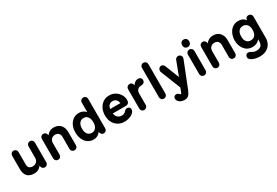

<svg xmlns="http://www.w3.org/2000/svg" viewBox="79 -1971 4951 3427"><g transform="rotate(-30 2554.0 -257.5)"><path d="M252.2 10Q189.2 10 147.6 -13.2Q106 -36.5 85.5 -80.9Q65 -125.2 65 -188V-463.5Q65 -491 84.2 -510.5Q103.5 -530 131 -530Q158.8 -530 178 -510.5Q197.2 -491 197.2 -463.5V-209.5Q197.2 -154.5 223.9 -134.5Q250.5 -114.5 293.5 -114.5Q327.8 -114.5 352 -129.5Q376.2 -144.5 389.1 -169Q402 -193.5 402 -223.2V-463.5Q402 -491 421.4 -510.5Q440.8 -530 468.5 -530Q496.8 -530 515.8 -510.5Q534.8 -491 534.8 -463.5V-57.2Q534.8 -29.8 515.8 -10.2Q496.8 9.2 468.5 9.2Q440.8 9.2 421.4 -10.2Q402 -29.8 402 -57.2V-122.5L428.8 -110Q396.8 -49.8 354.1 -19.9Q311.5 10 252.2 10Z M741.2 10Q713 10 694 -9.1Q675 -28.2 675 -56.8V-458.5Q675 -487 694 -506Q713 -525 741.2 -525Q769 -525 788.4 -505.6Q807.8 -486.2 807.8 -458.5V-397.5L781 -410.2Q813 -470.5 856 -500.2Q899 -530 957.5 -530Q1011.5 -530 1054.1 -506.4Q1096.8 -482.8 1120.9 -436.9Q1145 -391 1145 -324.5V-56.8Q1145 -28.2 1126.1 -9.1Q1107.2 10 1078.8 10Q1050 10 1031.1 -9.1Q1012.2 -28.2 1012.2 -56.8V-302Q1012.2 -349.2 987 -377.5Q961.8 -405.8 915.8 -405.8Q881.8 -405.8 857.6 -391.1Q833.5 -376.5 820.6 -351.6Q807.8 -326.8 807.8 -297V-56.8Q807.8 -28.2 788.8 -9.1Q769.8 10 741.2 10Z M1474 15Q1407.2 15 1356.9 -19.2Q1306.5 -53.5 1278.2 -115.5Q1250 -177.5 1250 -259Q1250 -338.5 1278.6 -399.4Q1307.2 -460.2 1357.8 -495.1Q1408.2 -530 1472.8 -530Q1510.2 -530 1540.2 -519.4Q1570.2 -508.8 1594.1 -488.9Q1618 -469 1636.8 -439.5L1616 -430V-663.5Q1616 -691.8 1635 -710.9Q1654 -730 1682.2 -730Q1710.5 -730 1729.5 -710.9Q1748.5 -691.8 1748.5 -663.5V-58Q1748.5 -28.8 1729.5 -9.5Q1710.5 9.8 1682.2 9.8Q1654 9.8 1634.6 -13.6Q1615.2 -37 1616 -71.5L1616.8 -104.2L1639.5 -105.5Q1630 -76 1607.2 -48.5Q1584.5 -21 1551 -3Q1517.5 15 1474 15ZM1505 -105Q1556.5 -105.5 1588.2 -145.4Q1620 -185.2 1620 -256.8Q1620 -327 1589.5 -368.6Q1559 -410.2 1503.5 -410.2Q1449.2 -410.2 1417.8 -369.1Q1386.2 -328 1386.2 -255.5Q1386.2 -184.5 1417.4 -144.6Q1448.5 -104.8 1505 -105Z M2108.8 15Q2036.8 15 1980.4 -18.4Q1924 -51.8 1891.5 -112.5Q1859 -173.2 1859 -255.2Q1859 -331.8 1888.6 -394.1Q1918.2 -456.5 1972.8 -493.2Q2027.2 -530 2101.5 -530Q2157.8 -530 2202.1 -509Q2246.5 -488 2277.6 -454.1Q2308.8 -420.2 2325 -380.2Q2341.2 -340.2 2341.2 -301.2Q2341.2 -262.5 2322.4 -240.5Q2303.5 -218.5 2262 -218.5H1997.2Q2004.2 -178.5 2022.1 -153.2Q2040 -128 2065.6 -116.1Q2091.2 -104.2 2121.5 -104.2Q2154.5 -104.2 2174.9 -116.9Q2195.2 -129.5 2211 -147.8Q2221.2 -157.5 2233.5 -166Q2245.8 -174.5 2266 -174.5Q2292 -174.5 2309.1 -158.2Q2326.2 -142 2326 -113Q2325.8 -89.2 2309.4 -66.6Q2293 -44 2263.6 -25.6Q2234.2 -7.2 2195 3.9Q2155.8 15 2108.8 15ZM1996.8 -310.8H2208Q2201 -360.8 2173.4 -386.2Q2145.8 -411.8 2102.8 -411.8Q2060.8 -411.8 2032.9 -387.4Q2005 -363 1996.8 -310.8Z M2517.2 10Q2489.8 10 2470.4 -9.6Q2451 -29.2 2451 -56.8V-458.5Q2451 -486 2470.8 -505.5Q2490.5 -525 2519.5 -525Q2550 -525 2566.9 -505.1Q2583.8 -485.2 2583.8 -457.8V-411.5L2564.8 -423.2Q2575.5 -447.2 2593.8 -471.9Q2612 -496.5 2637.8 -513.2Q2663.5 -530 2695 -530Q2726.5 -530 2746.1 -512.2Q2765.8 -494.5 2765.8 -464Q2765.8 -436.5 2745.5 -417Q2725.2 -397.5 2693 -397.5Q2654.8 -397.5 2630.6 -383.8Q2606.5 -370 2595.1 -345.5Q2583.8 -321 2583.8 -288V-56.8Q2583.8 -29.2 2564.2 -9.6Q2544.8 10 2517.2 10Z M2922.2 10Q2894 10 2875 -9.6Q2856 -29.2 2856 -57.5V-663.5Q2856 -691.8 2875 -710.9Q2894 -730 2922.2 -730Q2950.5 -730 2969.6 -710.9Q2988.8 -691.8 2988.8 -663.5V-57.5Q2988.8 -29.2 2969.6 -9.6Q2950.5 10 2922.2 10Z M3231.2 214.2Q3188 214.2 3156 198.6Q3124 183 3106.5 158.2Q3089 133.5 3089 108.2Q3089 82.5 3105.8 66.4Q3122.5 50.2 3150.5 50.2Q3173.5 50.2 3183.5 58.9Q3193.5 67.5 3200.5 75.2Q3205.8 81 3211.9 85Q3218 89 3223.2 89Q3229.8 89 3233.9 84Q3238 79 3240.5 71.2L3274.2 -18L3110 -431.2Q3103 -450.8 3108.2 -472.2Q3113.5 -493.8 3129.9 -509.4Q3146.2 -525 3170.2 -525Q3193.2 -525 3209.5 -511.2Q3225.8 -497.5 3233.5 -477.2L3363.2 -145.2L3326.2 -138.8L3456.8 -482.8Q3463.8 -501.2 3480.5 -513.1Q3497.2 -525 3519.8 -525Q3545.2 -525 3561.4 -510.2Q3577.5 -495.5 3582.8 -474.9Q3588 -454.2 3580 -435L3371.2 93Q3346.2 156 3315.6 185.1Q3285 214.2 3231.2 214.2Z M3751.5 10Q3723.8 10 3704.4 -9.8Q3685 -29.5 3685 -57V-458.8Q3685 -486.2 3704.4 -505.6Q3723.8 -525 3751.5 -525Q3779 -525 3798.4 -505.6Q3817.8 -486.2 3817.8 -458.8V-57Q3817.8 -29.5 3798.4 -9.8Q3779 10 3751.5 10ZM3750.8 -575.5Q3719.5 -575.5 3699.5 -595.6Q3679.5 -615.8 3679.5 -652.8Q3679.5 -689.2 3699.4 -709.5Q3719.3 -729.8 3750.6 -729.8Q3783.2 -729.8 3803.2 -709.5Q3823.2 -689.2 3823.2 -652.8Q3823.2 -615.8 3803.4 -595.6Q3783.5 -575.5 3750.8 -575.5Z M4024.2 10Q3996 10 3977 -9.1Q3958 -28.2 3958 -56.8V-458.5Q3958 -487 3977 -506Q3996 -525 4024.2 -525Q4052 -525 4071.4 -505.6Q4090.8 -486.2 4090.8 -458.5V-397.5L4064 -410.2Q4096 -470.5 4139 -500.2Q4182 -530 4240.5 -530Q4294.5 -530 4337.1 -506.4Q4379.8 -482.8 4403.9 -436.9Q4428 -391 4428 -324.5V-56.8Q4428 -28.2 4409.1 -9.1Q4390.2 10 4361.8 10Q4333 10 4314.1 -9.1Q4295.2 -28.2 4295.2 -56.8V-302Q4295.2 -349.2 4270 -377.5Q4244.8 -405.8 4198.8 -405.8Q4164.8 -405.8 4140.6 -391.1Q4116.5 -376.5 4103.6 -351.6Q4090.8 -326.8 4090.8 -297V-56.8Q4090.8 -28.2 4071.8 -9.1Q4052.8 10 4024.2 10Z M4755.8 3Q4684 3 4634.2 -33.9Q4584.5 -70.8 4558.8 -130.2Q4533 -189.8 4533 -258.8Q4533 -309.5 4547.4 -357.6Q4561.8 -405.8 4590.2 -444.8Q4618.8 -483.8 4661.2 -506.9Q4703.8 -530 4760 -530Q4811.5 -530 4846.9 -512Q4882.2 -494 4906.5 -460.5V-470.8Q4906.5 -495.2 4925.4 -511.6Q4944.2 -528 4971.8 -528Q5000 -528 5019 -509Q5038 -490 5038 -461V-31Q5038 47.8 5005.2 103Q4972.5 158.2 4914.8 186.6Q4857 215 4780.8 215Q4747.8 215 4713.8 208.9Q4679.8 202.8 4650.8 191.1Q4621.8 179.5 4601.5 164Q4584.2 150.5 4577.8 135.5Q4571.2 120.5 4573.8 102.2Q4576 77.8 4593.5 61.2Q4611 44.8 4639 47.8Q4657.8 50 4671.6 57.5Q4685.5 65 4699.6 73.4Q4713.8 81.8 4732.8 88.1Q4751.8 94.5 4780.2 94.5Q4846 94.5 4876.8 63.1Q4907.5 31.8 4906.8 -29V-67.2Q4878.8 -33.2 4841.6 -15.1Q4804.5 3 4755.8 3ZM4786.5 -115.5Q4844 -115.5 4874.9 -154.5Q4905.8 -193.5 4905.8 -264.2Q4905.8 -335 4874.1 -373Q4842.5 -411 4787.2 -411Q4750 -411 4723.5 -393.2Q4697 -375.5 4683.2 -342.8Q4669.5 -310 4669.5 -262.5Q4669.5 -189.8 4700.6 -152.6Q4731.8 -115.5 4786.5 -115.5Z"/></g></svg>

Font: National Park
Style: Regular
Weight: 400
Designer: Andrea Herstowski, Ben Hoepner
Version: Version 1.009